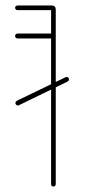

<svg xmlns="http://www.w3.org/2000/svg" viewBox="-20 -679 324 699"><path d="M49 -296Q48 -295 45 -295Q42 -295 39 -297.5Q36 -300 36 -304Q36 -306 37.5 -308Q39 -310 41 -312L219 -398Q220 -399 222 -399Q226 -399 228.5 -396.5Q231 -394 231 -390Q231 -387 230 -385.5Q229 -384 226 -382ZM44 -642Q40 -642 37.5 -644.5Q35 -647 35 -651Q35 -654 37.5 -656.5Q40 -659 44 -659H168Q183 -659 183 -644V-9Q183 -5 180.5 -2.5Q178 0 174 0Q170 0 168 -2.5Q166 -5 166 -9V-642ZM44 -539Q40 -539 37.5 -541.5Q35 -544 35 -548Q35 -552 37.5 -554.5Q40 -557 44 -557H174Q178 -557 180.5 -554.5Q183 -552 183 -548Q183 -544 180.5 -541.5Q178 -539 174 -539Z"/></svg>

Font: Libertine-Super Thin
Style: Regular
Weight: 100
Designer: Bastien Sozeau
Foundry: NBR — Bastien Sozeau
Version: Version 2.003;gftools[0.9.33]